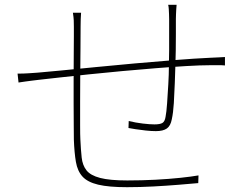

<svg xmlns="http://www.w3.org/2000/svg" viewBox="-20 -778 1040 798"><path d="M714 -758Q713 -749 712.5 -738.5Q712 -728 711.5 -718Q711 -708 711 -699Q711 -671 711 -636Q711 -601 710.5 -567.5Q710 -534 709 -508Q708 -476 706.5 -433Q705 -390 702.5 -349.5Q700 -309 694 -282Q689 -255 673.5 -244Q658 -233 628 -233Q609 -233 586 -235.5Q563 -238 543.5 -241Q524 -244 514 -246L515 -275Q544 -268 573.5 -264.5Q603 -261 622 -261Q645 -261 655 -267Q665 -273 668 -292Q672 -312 674.5 -348.5Q677 -385 679.5 -427.5Q682 -470 682 -506Q683 -536 683 -571Q683 -606 683 -640Q683 -674 683 -699Q683 -709 682.5 -719.5Q682 -730 681.5 -740Q681 -750 679 -758ZM317 -725Q316 -715 315.5 -698Q315 -681 315 -667Q315 -630 314.5 -576.5Q314 -523 313.5 -464.5Q313 -406 313 -352Q313 -298 313 -257Q313 -216 314 -199Q316 -155 319.5 -123Q323 -91 339.5 -70Q356 -49 396 -38.5Q436 -28 509 -28Q569 -28 626 -31Q683 -34 730 -39Q777 -44 805 -49L804 -17Q771 -14 722 -10Q673 -6 617.5 -3Q562 0 508 0Q432 0 388 -10.5Q344 -21 323 -44Q302 -67 295.5 -105Q289 -143 287 -197Q287 -218 286.5 -258Q286 -298 286 -348.5Q286 -399 286 -451.5Q286 -504 286.5 -550Q287 -596 287 -627.5Q287 -659 287 -667Q287 -681 286.5 -693.5Q286 -706 283 -725ZM53 -472Q79 -472 99.5 -473.5Q120 -475 136 -476Q171 -479 234 -485Q297 -491 376.5 -499Q456 -507 541.5 -514.5Q627 -522 708.5 -528.5Q790 -535 855 -538Q874 -539 888 -539.5Q902 -540 915 -541V-506Q909 -507 899.5 -507Q890 -507 878.5 -507Q867 -507 855 -507Q814 -507 755 -503.5Q696 -500 627.5 -494.5Q559 -489 487.5 -482.5Q416 -476 349.5 -469Q283 -462 228.5 -456Q174 -450 139 -446Q124 -444 110.5 -442.5Q97 -441 84 -439Q71 -437 57 -435Z"/></svg>

Font: Noto Sans HK Thin
Style: Regular
Weight: 100
Designer: Ryoko NISHIZUKA 西塚涼子 (kana, bopomofo & ideographs); Paul D. Hunt (Latin, Greek & Cyrillic); Sandoll Communications 산돌커뮤니
Foundry: Adobe
Version: Version 2.004-H2;hotconv 1.0.118;makeotfexe 2.5.65603